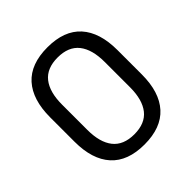

<svg xmlns="http://www.w3.org/2000/svg" viewBox="-180 -782 926 926"><g transform="rotate(-45 283.0 -319.5)"><path d="M283 12Q169 12 111.2 -52Q53.5 -116 53.5 -236.5V-402.5Q53.5 -523 111 -587Q168.5 -651 283 -651Q397 -651 454.8 -587Q512.5 -523 512.5 -402.5V-236.5Q512.5 -116 454.8 -52Q397 12 283 12ZM283 -57.5Q357 -57.5 392.8 -102.8Q428.5 -148 428.5 -233V-405.5Q428.5 -491 392.8 -536.2Q357 -581.5 283 -581.5Q209 -581.5 173.2 -536.2Q137.5 -491 137.5 -405.5V-233Q137.5 -148 173.2 -102.8Q209 -57.5 283 -57.5Z"/></g></svg>

Font: Anek Gujarati
Style: Regular
Weight: 400
Designer: Mrunmayee Ghaisas (Gujarati), Yesha Goshar (Latin)
Foundry: Ek Type
Version: Version 1.003